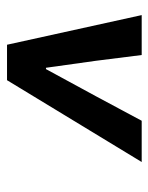

<svg xmlns="http://www.w3.org/2000/svg" viewBox="44 -844 437 566"><g transform="rotate(-90 263.0 -561.5)"><path d="M309.1 -759.8H413.6L501 -362.8H383.3L366.2 -498.5L345.7 -645H341.8L262.2 -498.5L189.5 -362.8H67.9Z"/></g></svg>

Font: Reddit Sans Fudge
Style: Bold
Weight: 700
Italic angle: -11.25°
Designer: Stephen Hutchings
Version: Version 1.013